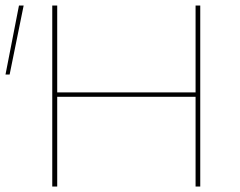

<svg xmlns="http://www.w3.org/2000/svg" viewBox="-23 -678 872 698"><path d="M46 -658H63L12 -407H-3ZM705 -658V0H688V-326H185V0H167V-658H185V-342H688V-658Z"/></svg>

Font: Ysabeau SC Thin
Style: Regular
Weight: 200
Designer: Christian Thalmann (Catharsis Fonts)
Version: Version 0.003